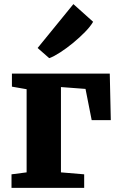

<svg xmlns="http://www.w3.org/2000/svg" viewBox="-20 -914 579 934"><path d="M38 -556H514L519 -329.5H426L396 -481.5L276.5 -490.5V-75.5L389.5 -66V0H36V-66L109.5 -75.5V-480L38 -492.5ZM221 -631.5H219L163 -680.5L337 -894L433 -808Q420 -785.5 394 -758.8Q368 -732 336.5 -706Q305 -680 274.2 -660Q243.5 -640 221 -631.5Z"/></svg>

Font: Merriweather Black
Style: Regular
Weight: 900
Designer: Eben Sorkin
Foundry: Eben Sorkin
Version: Version 2.200;gftools[0.9.31]